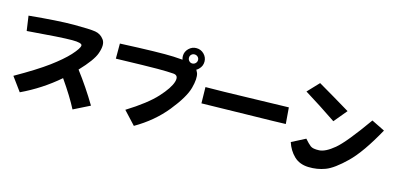

<svg xmlns="http://www.w3.org/2000/svg" viewBox="-76 -1296 3813 1844"><g transform="rotate(15 1831.0 -374.5)"><path d="M695 64Q637 -49 530 -203Q364 -59 163 36L63 -101Q270 -219 380 -300.5Q490 -382 552 -449Q619 -523 619 -551Q619 -578 520 -578Q413 -578 75 -550L54 -697Q343 -725 500 -725Q658 -725 712 -716Q766 -707 799 -662Q816 -640 816 -605Q816 -571 799 -523Q773 -448 652 -321Q761 -178 857 -17Z M1691 -660Q1710 -660 1723.5 -673.5Q1737 -687 1737 -706Q1737 -725 1723.5 -737.5Q1710 -750 1691 -750Q1673 -750 1660 -737.5Q1647 -725 1647 -706Q1647 -687 1660 -673.5Q1673 -660 1691 -660ZM1745 -613Q1754 -598 1760 -583Q1777 -533 1750.5 -434.5Q1724 -336 1604.5 -188Q1485 -40 1305 64L1186 -64Q1377 -183 1468 -282.5Q1559 -382 1578.5 -448.5Q1598 -515 1542 -519.5Q1486 -524 1384.5 -524Q1283 -524 971 -515V-665Q1362 -683 1500 -677Q1552 -675 1592 -671Q1586 -688 1586 -707Q1586 -750 1618 -781.5Q1650 -813 1693 -813Q1738 -813 1769.5 -781.5Q1801 -750 1801 -707Q1801 -662 1769 -631Q1759 -619 1745 -613Z M1873 -474Q2037 -475 2293.5 -482.5Q2550 -490 2697 -493L2710 -331Q2652 -328 2313 -322Q2027 -316 1876 -313Z M2927 -796Q3082 -706 3251 -604L3144 -475Q2974 -590 2821 -684ZM3505 -579 3637 -514Q3502 -269 3387 -157Q3272 -45 3192.5 -15Q3113 15 3024.5 12Q2936 9 2881 -44.5Q2826 -98 2801 -176L2937 -246Q2973 -205 2997.5 -186Q3022 -167 3084 -170Q3146 -173 3233 -245.5Q3320 -318 3505 -579Z"/></g></svg>

Font: KN Bobohei
Style: Bold
Weight: 700
Designer: Kingnam Type Foundry
Version: Version 1.710;March 18, 2023